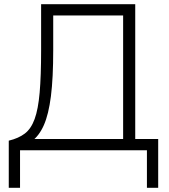

<svg xmlns="http://www.w3.org/2000/svg" viewBox="-20 -720 808 920"><path d="M570 0V-646H235V-480Q235 -346 224 -259Q213 -172 190.2 -120.5Q167.5 -69 131.5 -42.8Q95.5 -16.5 45 -4L22 -46Q68.5 -57 98.8 -80Q129 -103 146 -149.8Q163 -196.5 170 -276.2Q177 -356 177 -480V-700H628V0ZM22 180V-46L82 -41L113 -54H738V180H684V0H76V180Z"/></svg>

Font: Geologica Roman Thin
Style: Regular
Weight: 250
Designer: Sindre Bremnes, Frode Helland
Foundry: Monokrom Skriftforlag AS
Version: Version 1.010;gftools[0.9.28]